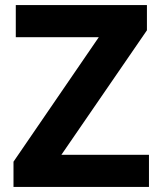

<svg xmlns="http://www.w3.org/2000/svg" viewBox="-20 -734 636 754"><path d="M33 0V-99L368 -588H42V-714H557V-615L221 -126H565V0Z"/></svg>

Font: Noto Sans Georgian Bold
Style: Regular
Weight: 700
Designer: Monotype Design Team, Akaki Razmadze
Foundry: Google LLC
Version: Version 2.005; ttfautohint (v1.8.4.7-5d5b)